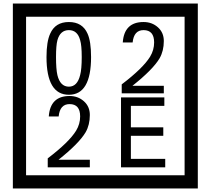

<svg xmlns="http://www.w3.org/2000/svg" viewBox="-20 -980 1195 1090"><path d="M1103 90H53V-960H1103ZM1028 15V-885H128V15ZM497 -656Q497 -442 371 -442Q244 -442 244 -656Q244 -744 265 -789Q294 -855 371 -855Q448 -855 477 -789Q497 -745 497 -656ZM444 -656Q444 -723 435 -752Q420 -809 371 -809Q322 -809 306 -752Q298 -723 298 -656Q298 -587 306 -553Q322 -488 371 -488Q419 -488 435 -554Q444 -587 444 -656ZM910 -450H671V-501Q792 -593 832 -658Q855 -696 855 -739Q855 -809 795 -809Q740 -809 733 -739H677Q685 -855 795 -855Q843 -855 876.5 -825Q910 -795 910 -747Q910 -691 886 -649Q848 -585 732 -493H910ZM490 -30H251V-81Q372 -173 412 -238Q435 -276 435 -319Q435 -389 375 -389Q320 -389 313 -319H257Q265 -435 375 -435Q423 -435 456.5 -405Q490 -375 490 -327Q490 -271 466 -229Q428 -165 312 -73H490ZM918 -30H667V-427H913V-379H723V-257H907V-209H723V-78H918Z"/></svg>

Font: Unicode BMP Fallback SIL
Style: Regular
Weight: 400
Foundry: NRSI, SIL International
Version: Version 5.1 Based on Unicode 5.1